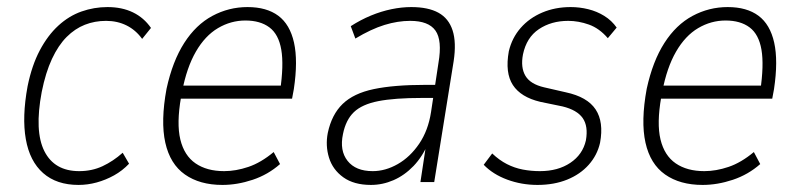

<svg xmlns="http://www.w3.org/2000/svg" viewBox="-20 -515 2258 543"><path d="M202 8Q140 8 102 -25.5Q64 -59 53 -121.5Q42 -184 58 -271Q70 -330 92.5 -372.5Q115 -415 145 -442.5Q175 -470 210.5 -482.5Q246 -495 284 -495Q325 -495 356 -480Q387 -465 407 -436L382 -405Q364 -430 338 -443Q312 -456 280 -456Q248 -456 220 -445Q192 -434 168.5 -410.5Q145 -387 127 -348.5Q109 -310 98 -255Q77 -144 105.5 -87.5Q134 -31 204 -31Q240 -31 270 -45Q300 -59 327 -83L345 -52Q326 -32 302.5 -19Q279 -6 253.5 1Q228 8 202 8Z M609 8Q545 8 503 -21.5Q461 -51 447.5 -111.5Q434 -172 451 -264Q468 -342 501 -393.5Q534 -445 580.5 -470Q627 -495 680 -495Q734 -495 767 -470.5Q800 -446 811.5 -394.5Q823 -343 811 -263L806 -236H477L483 -273H790L772 -257Q783 -331 775.5 -374.5Q768 -418 742 -437.5Q716 -457 674 -457Q633 -457 596.5 -435.5Q560 -414 534 -369Q508 -324 495 -256L492 -240Q479 -166 490 -120.5Q501 -75 533 -53Q565 -31 614 -31Q647 -31 682.5 -43Q718 -55 754 -85L772 -51Q738 -21 694.5 -6.5Q651 8 609 8Z M1029 8Q981 8 951 -13.5Q921 -35 910.5 -69Q900 -103 907 -139Q918 -191 949 -221Q980 -251 1037 -263Q1094 -275 1183 -275H1220L1214 -238H1173Q1096 -238 1050 -229Q1004 -220 981 -198Q958 -176 950 -136Q940 -89 963 -60Q986 -31 1034 -31Q1070 -31 1105 -51Q1140 -71 1165.5 -108.5Q1191 -146 1199 -198L1220 -337Q1231 -401 1211.5 -428.5Q1192 -456 1140 -456Q1105 -456 1067.5 -444.5Q1030 -433 985 -406L972 -441Q1000 -459 1029 -471Q1058 -483 1087 -489Q1116 -495 1143 -495Q1191 -495 1220 -479Q1249 -463 1260 -429Q1271 -395 1263 -342L1208 0H1169L1186 -112H1192Q1175 -72 1149.5 -45.5Q1124 -19 1093 -5.5Q1062 8 1029 8Z M1500 8Q1455 8 1414.5 -7Q1374 -22 1348 -49L1372 -81Q1392 -62 1413.5 -51Q1435 -40 1458.5 -35.5Q1482 -31 1507 -31Q1558 -31 1593 -54.5Q1628 -78 1637 -118Q1644 -158 1628 -181Q1612 -204 1571 -214L1508 -227Q1453 -240 1430.5 -274.5Q1408 -309 1419 -370Q1428 -408 1452.5 -436Q1477 -464 1513.5 -479.5Q1550 -495 1594 -495Q1619 -495 1643.5 -489Q1668 -483 1689 -470Q1710 -457 1724 -437L1699 -407Q1675 -435 1645.5 -445.5Q1616 -456 1587 -456Q1539 -456 1504 -432.5Q1469 -409 1459 -361Q1452 -324 1466 -300.5Q1480 -277 1519 -268L1580 -254Q1641 -241 1664.5 -205.5Q1688 -170 1677 -111Q1669 -76 1645 -49Q1621 -22 1584 -7Q1547 8 1500 8Z M1967 8Q1903 8 1861 -21.5Q1819 -51 1805.5 -111.5Q1792 -172 1809 -264Q1826 -342 1859 -393.5Q1892 -445 1938.5 -470Q1985 -495 2038 -495Q2092 -495 2125 -470.5Q2158 -446 2169.5 -394.5Q2181 -343 2169 -263L2164 -236H1835L1841 -273H2148L2130 -257Q2141 -331 2133.5 -374.5Q2126 -418 2100 -437.5Q2074 -457 2032 -457Q1991 -457 1954.5 -435.5Q1918 -414 1892 -369Q1866 -324 1853 -256L1850 -240Q1837 -166 1848 -120.5Q1859 -75 1891 -53Q1923 -31 1972 -31Q2005 -31 2040.5 -43Q2076 -55 2112 -85L2130 -51Q2096 -21 2052.5 -6.5Q2009 8 1967 8Z"/></svg>

Font: Nunito Sans 10pt Condensed ExtraLight
Style: Italic
Weight: 250
Width: 3
Italic angle: -9°
Designer: Vernon Adams
Foundry: Vernon Adams
Version: Version 3.101;gftools[0.9.27]